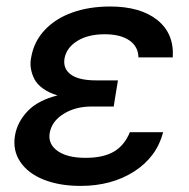

<svg xmlns="http://www.w3.org/2000/svg" viewBox="-20 -573 593 602"><path d="M340.2 -262.4 336.6 -239H267.4Q215.9 -239 179 -215.7Q142 -192.5 135.7 -155.5Q130.3 -121.1 160.7 -99.6Q191.1 -78.1 247.9 -78.1Q304 -78.1 337.2 -97.7Q370.4 -117.2 387.1 -158.4H491.5Q471.2 -80.6 400.6 -35.3Q329.9 9.9 232.6 9.9Q166.9 9.9 117.5 -9.6Q68.2 -29.1 43.7 -65.3Q19.2 -101.6 27 -148.1Q34.1 -190 66.2 -224.1Q98.4 -258.2 160.2 -273.8Q133.2 -282 114.7 -295.5Q96.2 -308.9 88.1 -324.6Q79.9 -340.2 76.9 -358.1Q73.9 -376.1 77.8 -393.1Q86.3 -442.8 120.4 -479Q154.5 -515.3 207.2 -533.9Q259.9 -552.6 325.3 -552.6Q420.1 -552.6 473.2 -510.3Q526.3 -468 521.7 -393.1H414.1Q413.4 -427.2 385.5 -446.4Q357.6 -465.6 307.9 -465.6Q256 -465.6 222.1 -444.4Q188.2 -423.3 182.2 -389.2Q177.2 -357.6 202.2 -339.3Q227.3 -321 280.5 -321H349.8Z"/></svg>

Font: Karasuma Gothic
Style: Medium Italic
Weight: 500
Italic angle: 9.39998°
Designer: Rasmus Andersson / Ryoko Nishizuka
Foundry: Genbu
Version: Version 1.00